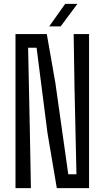

<svg xmlns="http://www.w3.org/2000/svg" viewBox="-20 -977 543 997"><path d="M60.5 0V-800H223L267.5 -546.5L334.5 -72H377L367 -517L362.5 -800H442.5V0H275L226.5 -287L170 -729H126L135 -299.5L140.5 0ZM235.5 -840 318.5 -957H382L295 -840Z"/></svg>

Font: Big Shoulders Text Thin
Style: Regular
Weight: 400
Version: Version 2.002